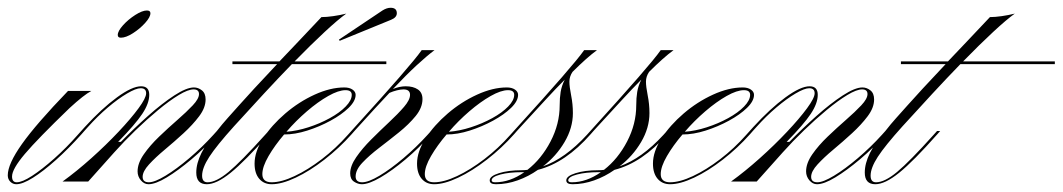

<svg xmlns="http://www.w3.org/2000/svg" viewBox="-83 -467 2734 494"><path d="M-41 7Q-50 7 -56.5 0.5Q-63 -6 -63 -16Q-63 -45 -26.5 -96.5Q10 -148 92 -233H152Q133 -223 96 -189Q14 -110 -19 -71Q-52 -32 -52 -13Q-52 2 -40 2Q-26 2 -0.5 -14.5Q25 -31 56.5 -59Q88 -87 117 -120L126 -130H134L127 -122Q94 -85 61 -55.5Q28 -26 1.5 -9.5Q-25 7 -41 7ZM295 -440Q304 -440 304 -433Q304 -423 290.5 -408Q277 -393 259 -381.5Q241 -370 228 -370Q220 -370 220 -377Q220 -387 233.5 -402Q247 -417 265 -428.5Q283 -440 295 -440Z M134 -130H126L135 -140Q179 -188 218 -216.5Q257 -245 280 -245Q301 -245 301 -223Q301 -201 283 -174Q265 -147 221 -102H228Q261 -136 297.5 -168.5Q334 -201 365.5 -221.5Q397 -242 416 -242Q427 -242 436.5 -234.5Q446 -227 446 -211Q446 -190 429.5 -168Q413 -146 389 -124Q365 -102 341 -82Q317 -62 300.5 -44Q284 -26 284 -12Q284 2 300 2Q315 2 343 -15Q371 -32 404 -60Q437 -88 466 -120L475 -130H483L476 -122Q444 -86 409.5 -57Q375 -28 346 -10.5Q317 7 299 7Q288 7 279.5 -3Q271 -13 271 -26Q271 -47 287 -70Q303 -93 326.5 -115.5Q350 -138 373.5 -158.5Q397 -179 413 -196Q429 -213 429 -225Q429 -237 415 -237Q401 -237 377 -222.5Q353 -208 324 -184Q295 -160 265.5 -131.5Q236 -103 211 -75L144 0H78Q114 -26 152 -60Q190 -94 222 -128Q254 -162 273.5 -188.5Q293 -215 293 -227Q293 -240 279 -240Q267 -240 244 -226.5Q221 -213 194.5 -190.5Q168 -168 143 -140Z M519 -142Q474 -92 455.5 -63.5Q437 -35 437 -15Q437 2 451 2Q473 2 505 -24.5Q537 -51 599 -120L608 -130H616L609 -122Q547 -52 510.5 -22.5Q474 7 449 7Q422 7 422 -23Q422 -70 475 -130Q489 -148 502.5 -163Q516 -178 532 -196Q548 -214 571.5 -239.5Q595 -265 630 -302H515V-309H636Q658 -332 684.5 -360Q711 -388 744 -423Q757 -423 774.5 -425.5Q792 -428 808 -432Q787 -417 752.5 -385Q718 -353 675 -309H911V-302H668Q634 -267 596 -226Q558 -185 519 -142Z M616 2Q641 2 675 -14Q709 -30 745 -57.5Q781 -85 812 -120L821 -130H829L822 -122Q790 -86 752 -56.5Q714 -27 678 -10Q642 7 616 7Q596 7 584 -7Q572 -21 572 -46Q572 -77 594 -111Q616 -145 651 -175Q686 -205 726.5 -223.5Q767 -242 803 -242Q816 -242 824 -236.5Q832 -231 832 -223Q832 -207 814 -189.5Q796 -172 767.5 -156.5Q739 -141 707.5 -131Q676 -121 648 -121Q624 -93 608 -65.5Q592 -38 592 -19Q592 2 616 2ZM806 -235Q788 -235 761.5 -220Q735 -205 706.5 -180.5Q678 -156 654 -128Q681 -130 710.5 -139.5Q740 -149 765.5 -163Q791 -177 806.5 -193Q822 -209 822 -223Q822 -235 806 -235ZM791 -362 789 -365 901 -440Q912 -447 922 -447Q938 -447 938 -433Q938 -422 923 -416Z M849 2Q865 2 893.5 -15Q922 -32 955 -60Q988 -88 1017 -120L1026 -130H1034L1027 -122Q995 -86 960.5 -57Q926 -28 896 -10.5Q866 7 848 7Q838 7 828 0.5Q818 -6 818 -21Q818 -40 833.5 -62.5Q849 -85 872 -108Q895 -131 918 -152.5Q941 -174 956.5 -192Q972 -210 972 -223Q972 -237 955 -237Q948 -237 938 -234.5Q928 -232 919 -228Q885 -192 839 -141L829 -130H821L830 -140Q901 -218 944.5 -268Q988 -318 1002 -338H1035Q1015 -323 989 -299Q963 -275 928 -238Q945 -245 961 -245Q980 -245 992 -237Q1004 -229 1004 -212Q1004 -190 986.5 -168.5Q969 -147 943.5 -126.5Q918 -106 892.5 -86.5Q867 -67 849.5 -48.5Q832 -30 832 -13Q832 2 849 2Z M1034 2Q1059 2 1093 -14Q1127 -30 1163 -57.5Q1199 -85 1230 -120L1239 -130H1247L1240 -122Q1208 -86 1170 -56.5Q1132 -27 1096 -10Q1060 7 1034 7Q1014 7 1002 -7Q990 -21 990 -46Q990 -77 1012 -111Q1034 -145 1069 -175Q1104 -205 1144.5 -223.5Q1185 -242 1221 -242Q1234 -242 1242 -236.5Q1250 -231 1250 -223Q1250 -207 1232 -189.5Q1214 -172 1185.5 -156.5Q1157 -141 1125.5 -131Q1094 -121 1066 -121Q1042 -93 1026 -65.5Q1010 -38 1010 -19Q1010 2 1034 2ZM1224 -235Q1206 -235 1179.5 -220Q1153 -205 1124.5 -180.5Q1096 -156 1072 -128Q1099 -130 1128.5 -139.5Q1158 -149 1183.5 -163Q1209 -177 1224.5 -193Q1240 -209 1240 -223Q1240 -235 1224 -235Z M1247 -130H1239L1248 -140Q1319 -218 1362.5 -268Q1406 -318 1420 -338H1453Q1427 -319 1390 -282Q1382 -270 1382 -257Q1382 -244 1386.5 -221.5Q1391 -199 1391 -176Q1391 -138 1369.5 -101.5Q1348 -65 1314 -39Q1371 -59 1427 -120L1436 -130H1444L1437 -122Q1372 -48 1301 -30Q1277 -13 1249 -3Q1221 7 1193 7Q1177 7 1177 -3Q1177 -14 1201 -21.5Q1225 -29 1259 -29Q1267 -29 1274 -30Q1310 -58 1333.5 -103Q1357 -148 1357 -196Q1357 -215 1359.5 -230.5Q1362 -246 1370 -262Q1347 -239 1319.5 -209Q1292 -179 1257 -141ZM1182 -3Q1182 2 1191 2Q1229 2 1266 -24Q1263 -24 1260 -24Q1227 -24 1204.5 -18Q1182 -12 1182 -3Z M1444 -130H1436L1445 -140Q1516 -218 1559.5 -268Q1603 -318 1617 -338H1650Q1624 -319 1587 -282Q1579 -270 1579 -257Q1579 -244 1583.5 -221.5Q1588 -199 1588 -176Q1588 -138 1566.5 -101.5Q1545 -65 1511 -39Q1568 -59 1624 -120L1633 -130H1641L1634 -122Q1569 -48 1498 -30Q1474 -13 1446 -3Q1418 7 1390 7Q1374 7 1374 -3Q1374 -14 1398 -21.5Q1422 -29 1456 -29Q1464 -29 1471 -30Q1507 -58 1530.5 -103Q1554 -148 1554 -196Q1554 -215 1556.5 -230.5Q1559 -246 1567 -262Q1544 -239 1516.5 -209Q1489 -179 1454 -141ZM1379 -3Q1379 2 1388 2Q1426 2 1463 -24Q1460 -24 1457 -24Q1424 -24 1401.5 -18Q1379 -12 1379 -3Z M1641 2Q1666 2 1700 -14Q1734 -30 1770 -57.5Q1806 -85 1837 -120L1846 -130H1854L1847 -122Q1815 -86 1777 -56.5Q1739 -27 1703 -10Q1667 7 1641 7Q1621 7 1609 -7Q1597 -21 1597 -46Q1597 -77 1619 -111Q1641 -145 1676 -175Q1711 -205 1751.5 -223.5Q1792 -242 1828 -242Q1841 -242 1849 -236.5Q1857 -231 1857 -223Q1857 -207 1839 -189.5Q1821 -172 1792.5 -156.5Q1764 -141 1732.5 -131Q1701 -121 1673 -121Q1649 -93 1633 -65.5Q1617 -38 1617 -19Q1617 2 1641 2ZM1831 -235Q1813 -235 1786.5 -220Q1760 -205 1731.5 -180.5Q1703 -156 1679 -128Q1706 -130 1735.5 -139.5Q1765 -149 1790.5 -163Q1816 -177 1831.5 -193Q1847 -209 1847 -223Q1847 -235 1831 -235Z M1854 -130H1846L1855 -140Q1899 -188 1938 -216.5Q1977 -245 2000 -245Q2021 -245 2021 -223Q2021 -201 2003 -174Q1985 -147 1941 -102H1948Q1981 -136 2017.5 -168.5Q2054 -201 2085.5 -221.5Q2117 -242 2136 -242Q2147 -242 2156.5 -234.5Q2166 -227 2166 -211Q2166 -190 2149.5 -168Q2133 -146 2109 -124Q2085 -102 2061 -82Q2037 -62 2020.5 -44Q2004 -26 2004 -12Q2004 2 2020 2Q2035 2 2063 -15Q2091 -32 2124 -60Q2157 -88 2186 -120L2195 -130H2203L2196 -122Q2164 -86 2129.5 -57Q2095 -28 2066 -10.5Q2037 7 2019 7Q2008 7 1999.5 -3Q1991 -13 1991 -26Q1991 -47 2007 -70Q2023 -93 2046.5 -115.5Q2070 -138 2093.5 -158.5Q2117 -179 2133 -196Q2149 -213 2149 -225Q2149 -237 2135 -237Q2121 -237 2097 -222.5Q2073 -208 2044 -184Q2015 -160 1985.5 -131.5Q1956 -103 1931 -75L1864 0H1798Q1834 -26 1872 -60Q1910 -94 1942 -128Q1974 -162 1993.5 -188.5Q2013 -215 2013 -227Q2013 -240 1999 -240Q1987 -240 1964 -226.5Q1941 -213 1914.5 -190.5Q1888 -168 1863 -140Z M2239 -142Q2194 -92 2175.5 -63.5Q2157 -35 2157 -15Q2157 2 2171 2Q2193 2 2225 -24.5Q2257 -51 2319 -120L2328 -130H2336L2329 -122Q2267 -52 2230.5 -22.5Q2194 7 2169 7Q2142 7 2142 -23Q2142 -70 2195 -130Q2209 -148 2222.5 -163Q2236 -178 2252 -196Q2268 -214 2291.5 -239.5Q2315 -265 2350 -302H2235V-309H2356Q2378 -332 2404.5 -360Q2431 -388 2464 -423Q2477 -423 2494.5 -425.5Q2512 -428 2528 -432Q2507 -417 2472.5 -385Q2438 -353 2395 -309H2631V-302H2388Q2354 -267 2316 -226Q2278 -185 2239 -142Z"/></svg>

Font: Ballet 72pt
Style: Regular
Weight: 400
Designer: Maximiliano R. Sproviero
Foundry: Omnibus-Type
Version: Version 1.100; ttfautohint (v1.8.3)